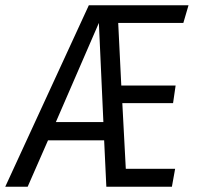

<svg xmlns="http://www.w3.org/2000/svg" viewBox="-59 -708 748 728"><path d="M636.2 -621.1H389.2L400.9 -383.8H606.9L597.2 -316.9H404.8L418 -67.9H605L592.8 0H344.2L335.9 -175.8H123L45.9 0H-39.1L277.8 -688H655.8ZM152.8 -245.1H333L315.9 -621.1Z"/></svg>

Font: Fira Sans Compressed Book
Style: Italic
Weight: 350
Width: 3
Italic angle: -8°
Designer: Carrois Corporate & Edenspiekermann AG
Foundry: Carrois Corporate GbR & Edenspiekermann AG
Version: Version 4.203;PS 004.203;hotconv 1.0.88;makeotf.lib2.5.64775